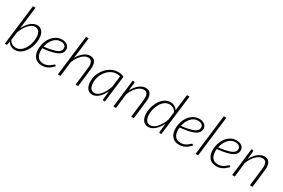

<svg xmlns="http://www.w3.org/2000/svg" viewBox="98 -1860 4419 2998"><g transform="rotate(30 2308.0 -361.0)"><path d="M51 0 139 -727.5H185.5L137 -329.5Q156.5 -369 180.5 -401.2Q204.5 -433.5 231 -456.5Q257.5 -479.5 286.8 -492.2Q316 -505 346 -505Q378.5 -505 403 -492.5Q427.5 -480 444 -457.2Q460.5 -434.5 469 -402Q477.5 -369.5 477.5 -329.5Q477.5 -291 469.5 -251.2Q461.5 -211.5 446.8 -174.2Q432 -137 410.8 -104Q389.5 -71 362.5 -46.5Q335.5 -22 303.2 -7.8Q271 6.5 235 6.5Q192.5 6.5 157.5 -12.8Q122.5 -32 101.5 -70L92 -16Q90.5 -7.5 87 -3.8Q83.5 0 74.5 0ZM330.5 -466.5Q302 -466.5 273.2 -450.5Q244.5 -434.5 217.8 -405.5Q191 -376.5 167.8 -335.5Q144.5 -294.5 126.5 -244.5L109 -102.5Q119.5 -83 133.2 -69.2Q147 -55.5 162.8 -47Q178.5 -38.5 195.2 -34.8Q212 -31 229.5 -31Q261 -31 288.2 -43.8Q315.5 -56.5 337.8 -78.5Q360 -100.5 377.2 -129.8Q394.5 -159 406.2 -191.5Q418 -224 424.2 -258.2Q430.5 -292.5 430.5 -325Q430.5 -392 405 -429.2Q379.5 -466.5 330.5 -466.5Z M928.5 -402.5Q928.5 -382 923 -363.5Q917.5 -345 903.5 -328.5Q889.5 -312 865.5 -297.2Q841.5 -282.5 804 -270.2Q766.5 -258 714.5 -248.2Q662.5 -238.5 592.5 -231Q591.5 -220.5 591 -210.2Q590.5 -200 590.5 -190Q590.5 -115.5 624.2 -73.5Q658 -31.5 726 -31.5Q752.5 -31.5 773.8 -37.2Q795 -43 811.8 -52Q828.5 -61 841.2 -71Q854 -81 864 -90Q874 -99 881.2 -104.8Q888.5 -110.5 894.5 -110.5Q900.5 -110.5 905 -105.5L916 -92.5Q891.5 -66.5 868.2 -47.8Q845 -29 821.2 -17Q797.5 -5 772 0.8Q746.5 6.5 717.5 6.5Q676 6.5 643.8 -7.2Q611.5 -21 589.5 -46.2Q567.5 -71.5 556 -107.8Q544.5 -144 544.5 -189Q544.5 -226.5 552 -264.5Q559.5 -302.5 574.2 -337.5Q589 -372.5 610.8 -403Q632.5 -433.5 660.5 -456Q688.5 -478.5 722.5 -491.5Q756.5 -504.5 796 -504.5Q832.5 -504.5 857.8 -494.2Q883 -484 898.8 -468.8Q914.5 -453.5 921.5 -435.8Q928.5 -418 928.5 -402.5ZM793.5 -469.5Q753.5 -469.5 721.2 -452.5Q689 -435.5 664.2 -407.2Q639.5 -379 622.8 -341.8Q606 -304.5 598 -264Q661.5 -271 707.5 -280.2Q753.5 -289.5 785.5 -299.8Q817.5 -310 837.2 -322Q857 -334 868 -346.8Q879 -359.5 882.8 -373Q886.5 -386.5 886.5 -401Q886.5 -411.5 881.8 -423.8Q877 -436 866 -446Q855 -456 837.2 -462.8Q819.5 -469.5 793.5 -469.5Z M1008 0 1096 -727.5H1143L1097 -347.5Q1117 -385 1141.2 -414.2Q1165.5 -443.5 1192.2 -463.8Q1219 -484 1247 -494.5Q1275 -505 1303.5 -505Q1359.5 -505 1387.2 -469Q1415 -433 1415 -365.5Q1415 -361.5 1414.8 -356.2Q1414.5 -351 1413.2 -338.5Q1412 -326 1409.5 -302.8Q1407 -279.5 1402.5 -240.2Q1398 -201 1391.2 -142.2Q1384.5 -83.5 1374.5 0H1327.5L1365 -318Q1368 -341 1368 -361.5Q1368 -412.5 1348.8 -439Q1329.5 -465.5 1288 -465.5Q1261 -465.5 1233 -451.8Q1205 -438 1178.8 -412.2Q1152.5 -386.5 1129 -350Q1105.5 -313.5 1087.5 -268.5L1055 0Z M1855 0H1832Q1822.5 0 1818.8 -4.5Q1815 -9 1815 -15.5L1831.5 -172Q1812.5 -132 1789.8 -99.2Q1767 -66.5 1741.2 -43Q1715.5 -19.5 1687 -6.5Q1658.5 6.5 1628 6.5Q1596.5 6.5 1573 -5.8Q1549.5 -18 1533.8 -40.5Q1518 -63 1510 -95Q1502 -127 1502 -167Q1502 -210.5 1513 -252.2Q1524 -294 1544.2 -331.5Q1564.5 -369 1592.5 -400.5Q1620.5 -432 1654.2 -455Q1688 -478 1726.5 -491Q1765 -504 1806 -504Q1836 -504 1862 -498.8Q1888 -493.5 1913.5 -480.5ZM1643.5 -33Q1672 -33 1699.8 -49Q1727.5 -65 1752.5 -94.2Q1777.5 -123.5 1799.8 -164.8Q1822 -206 1839.5 -256L1864.5 -458.5Q1835 -468.5 1800.5 -468.5Q1767 -468.5 1735.5 -457.2Q1704 -446 1676.2 -426Q1648.5 -406 1625.2 -378.5Q1602 -351 1585 -318.2Q1568 -285.5 1558.8 -249Q1549.5 -212.5 1549.5 -174.5Q1549.5 -107.5 1572.2 -70.2Q1595 -33 1643.5 -33Z M2009 0 2069 -499H2090.5Q2107.5 -499 2107.5 -481L2093 -337Q2113.5 -376.5 2138.2 -407.8Q2163 -439 2190.5 -460.8Q2218 -482.5 2247 -493.8Q2276 -505 2305.5 -505Q2361 -505 2389 -468.5Q2417 -432 2417 -364Q2417 -359.5 2416.8 -353.8Q2416.5 -348 2415.2 -335.5Q2414 -323 2411.5 -300.2Q2409 -277.5 2404.5 -238.8Q2400 -200 2393.2 -141.8Q2386.5 -83.5 2376.5 0H2329.5L2367 -318Q2370 -341 2370 -361.5Q2370 -412 2350.8 -438.5Q2331.5 -465 2290 -465Q2262 -465 2233.5 -450.8Q2205 -436.5 2178.2 -410.2Q2151.5 -384 2128 -346.8Q2104.5 -309.5 2086.5 -263L2056 0Z M2849.5 0Q2840 0 2836.2 -4.5Q2832.5 -9 2832.5 -15.5L2849 -174Q2829.5 -133.5 2805.2 -100.2Q2781 -67 2754 -43.2Q2727 -19.5 2697.5 -6.5Q2668 6.5 2637.5 6.5Q2605 6.5 2580.5 -6Q2556 -18.5 2539.5 -41.5Q2523 -64.5 2514.5 -97Q2506 -129.5 2506 -170Q2506 -208 2514 -247.8Q2522 -287.5 2536.8 -324.8Q2551.5 -362 2572.8 -394.8Q2594 -427.5 2621 -452Q2648 -476.5 2680 -490.8Q2712 -505 2748.5 -505Q2789 -505 2823 -487.2Q2857 -469.5 2879 -434L2915.5 -727.5H2961.5L2872.5 0ZM2653 -32Q2681.5 -32 2710 -47.8Q2738.5 -63.5 2765.2 -92.5Q2792 -121.5 2815.2 -162.2Q2838.5 -203 2856.5 -252.5L2874 -396.5Q2852.5 -435.5 2820.5 -451.5Q2788.5 -467.5 2754 -467.5Q2722.5 -467.5 2695.2 -454.8Q2668 -442 2645.8 -420Q2623.5 -398 2606.2 -369Q2589 -340 2577.2 -307.5Q2565.5 -275 2559.2 -240.5Q2553 -206 2553 -174Q2553 -107 2578.5 -69.5Q2604 -32 2653 -32Z M3403.5 -402.5Q3403.5 -382 3398 -363.5Q3392.5 -345 3378.5 -328.5Q3364.5 -312 3340.5 -297.2Q3316.5 -282.5 3279 -270.2Q3241.5 -258 3189.5 -248.2Q3137.5 -238.5 3067.5 -231Q3066.5 -220.5 3066 -210.2Q3065.5 -200 3065.5 -190Q3065.5 -115.5 3099.2 -73.5Q3133 -31.5 3201 -31.5Q3227.5 -31.5 3248.8 -37.2Q3270 -43 3286.8 -52Q3303.5 -61 3316.2 -71Q3329 -81 3339 -90Q3349 -99 3356.2 -104.8Q3363.5 -110.5 3369.5 -110.5Q3375.5 -110.5 3380 -105.5L3391 -92.5Q3366.5 -66.5 3343.2 -47.8Q3320 -29 3296.2 -17Q3272.5 -5 3247 0.8Q3221.5 6.5 3192.5 6.5Q3151 6.5 3118.8 -7.2Q3086.5 -21 3064.5 -46.2Q3042.5 -71.5 3031 -107.8Q3019.5 -144 3019.5 -189Q3019.5 -226.5 3027 -264.5Q3034.5 -302.5 3049.2 -337.5Q3064 -372.5 3085.8 -403Q3107.5 -433.5 3135.5 -456Q3163.5 -478.5 3197.5 -491.5Q3231.5 -504.5 3271 -504.5Q3307.5 -504.5 3332.8 -494.2Q3358 -484 3373.8 -468.8Q3389.5 -453.5 3396.5 -435.8Q3403.5 -418 3403.5 -402.5ZM3268.5 -469.5Q3228.5 -469.5 3196.2 -452.5Q3164 -435.5 3139.2 -407.2Q3114.5 -379 3097.8 -341.8Q3081 -304.5 3073 -264Q3136.5 -271 3182.5 -280.2Q3228.5 -289.5 3260.5 -299.8Q3292.5 -310 3312.2 -322Q3332 -334 3343 -346.8Q3354 -359.5 3357.8 -373Q3361.5 -386.5 3361.5 -401Q3361.5 -411.5 3356.8 -423.8Q3352 -436 3341 -446Q3330 -456 3312.2 -462.8Q3294.5 -469.5 3268.5 -469.5Z M3490.5 0 3578.5 -727.5H3625L3536.5 0Z M4075 -402.5Q4075 -382 4069.5 -363.5Q4064 -345 4050 -328.5Q4036 -312 4012 -297.2Q3988 -282.5 3950.5 -270.2Q3913 -258 3861 -248.2Q3809 -238.5 3739 -231Q3738 -220.5 3737.5 -210.2Q3737 -200 3737 -190Q3737 -115.5 3770.8 -73.5Q3804.5 -31.5 3872.5 -31.5Q3899 -31.5 3920.2 -37.2Q3941.5 -43 3958.2 -52Q3975 -61 3987.8 -71Q4000.5 -81 4010.5 -90Q4020.5 -99 4027.8 -104.8Q4035 -110.5 4041 -110.5Q4047 -110.5 4051.5 -105.5L4062.5 -92.5Q4038 -66.5 4014.8 -47.8Q3991.5 -29 3967.8 -17Q3944 -5 3918.5 0.8Q3893 6.5 3864 6.5Q3822.5 6.5 3790.2 -7.2Q3758 -21 3736 -46.2Q3714 -71.5 3702.5 -107.8Q3691 -144 3691 -189Q3691 -226.5 3698.5 -264.5Q3706 -302.5 3720.8 -337.5Q3735.5 -372.5 3757.2 -403Q3779 -433.5 3807 -456Q3835 -478.5 3869 -491.5Q3903 -504.5 3942.5 -504.5Q3979 -504.5 4004.2 -494.2Q4029.5 -484 4045.2 -468.8Q4061 -453.5 4068 -435.8Q4075 -418 4075 -402.5ZM3940 -469.5Q3900 -469.5 3867.8 -452.5Q3835.5 -435.5 3810.8 -407.2Q3786 -379 3769.2 -341.8Q3752.5 -304.5 3744.5 -264Q3808 -271 3854 -280.2Q3900 -289.5 3932 -299.8Q3964 -310 3983.8 -322Q4003.5 -334 4014.5 -346.8Q4025.5 -359.5 4029.2 -373Q4033 -386.5 4033 -401Q4033 -411.5 4028.2 -423.8Q4023.5 -436 4012.5 -446Q4001.5 -456 3983.8 -462.8Q3966 -469.5 3940 -469.5Z M4150.5 0 4210.5 -499H4232Q4249 -499 4249 -481L4234.5 -337Q4255 -376.5 4279.8 -407.8Q4304.5 -439 4332 -460.8Q4359.5 -482.5 4388.5 -493.8Q4417.5 -505 4447 -505Q4502.5 -505 4530.5 -468.5Q4558.5 -432 4558.5 -364Q4558.5 -359.5 4558.2 -353.8Q4558 -348 4556.8 -335.5Q4555.5 -323 4553 -300.2Q4550.5 -277.5 4546 -238.8Q4541.5 -200 4534.8 -141.8Q4528 -83.5 4518 0H4471L4508.5 -318Q4511.5 -341 4511.5 -361.5Q4511.5 -412 4492.2 -438.5Q4473 -465 4431.5 -465Q4403.5 -465 4375 -450.8Q4346.5 -436.5 4319.8 -410.2Q4293 -384 4269.5 -346.8Q4246 -309.5 4228 -263L4197.5 0Z"/></g></svg>

Font: Lato Light
Style: Italic
Weight: 300
Italic angle: -7°
Designer: Lukasz Dziedzic
Foundry: Lukasz Dziedzic
Version: Version 1.104; Western+Polish opensource